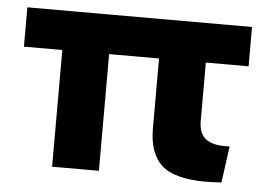

<svg xmlns="http://www.w3.org/2000/svg" viewBox="-42 -554 852 613"><g transform="rotate(5 384.0 -247.5)"><path d="M145 0V-374H22V-500H742V-374H605V-186Q605 -146 629 -128.5Q653 -111 704 -114L688 3Q652 5 638 5Q537 5 496 -32.5Q455 -70 455 -150V-374H295V0Z"/></g></svg>

Font: CBA Beacon Sans Extra Bold
Style: Regular
Weight: 800
Designer: Wei Huang
Foundry: Wei Huang
Version: Version 1.002